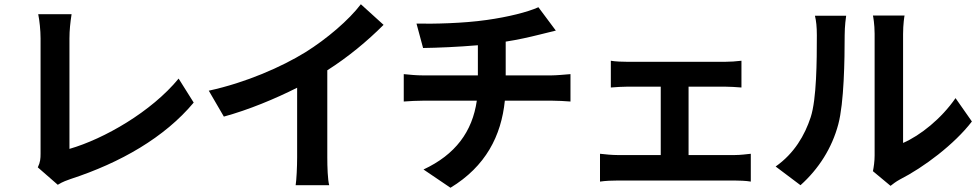

<svg xmlns="http://www.w3.org/2000/svg" viewBox="-20 -828 4616 904"><path d="M158 -40 252 42C276 27 298 20 312 15C548 -62 755 -181 892 -345L821 -458C693 -302 470 -174 307 -127V-647C307 -686 311 -722 317 -761H160C166 -732 171 -685 171 -647V-105C171 -82 170 -65 158 -40Z M963 -401 1034 -279C1151 -311 1276 -363 1379 -415V-87C1379 -43 1376 20 1372 44H1530C1523 19 1521 -43 1521 -87V-497C1620 -560 1710 -635 1786 -711L1679 -808C1623 -734 1519 -645 1418 -582C1306 -513 1138 -439 963 -401Z M1881 -350C1907 -352 1944 -354 1974 -354H2225C2204 -208 2124 -100 1974 -30L2101 56C2267 -45 2340 -188 2357 -354H2578C2605 -354 2639 -352 2666 -350V-479C2644 -477 2597 -473 2575 -473H2361V-632C2419 -641 2472 -653 2520 -665C2537 -669 2563 -676 2597 -684L2515 -794C2464 -771 2372 -748 2272 -734C2162 -718 2017 -715 1941 -717L1972 -602C2040 -603 2137 -607 2230 -615V-473H1973C1942 -473 1908 -476 1881 -479Z M2805 27C2832 23 2863 22 2887 22H3440C3457 22 3494 23 3515 27V-104C3495 -102 3467 -98 3440 -98H3222V-420H3393C3416 -420 3446 -418 3471 -416V-542C3447 -539 3417 -537 3393 -537H2935C2913 -537 2878 -538 2856 -542V-416C2878 -418 2914 -420 2935 -420H3091V-98H2887C2862 -98 2831 -101 2805 -104Z M3632 -44 3749 44C3834 -32 3897 -130 3927 -243C3954 -344 3957 -545 3957 -663C3957 -704 3963 -749 3964 -754H3817C3823 -729 3826 -702 3826 -662C3826 -541 3825 -362 3797 -276C3769 -191 3720 -106 3632 -44ZM4090 -22 4173 47C4186 37 4197 28 4217 17C4329 -40 4473 -148 4556 -256L4479 -366C4412 -269 4313 -190 4232 -155V-668C4232 -713 4238 -752 4239 -755H4090C4091 -752 4098 -714 4098 -669V-96C4098 -69 4094 -41 4090 -22Z"/></svg>

Font: GenEiGothic-pro-Regular
Style: Bold
Weight: 700
Designer: Ryoko NISHIZUKA (kana & ideographs); Paul D. Hunt (Latin, Greek & Cyrillic); Wenlong ZHANG (bopomofo); Sandoll Communica
Foundry: Adobe Systems Incorporated; o_tamon
Version: Version 1.000.140830